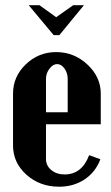

<svg xmlns="http://www.w3.org/2000/svg" viewBox="-20 -704 425 734"><path d="M89.8 -684.1H130.9L194.8 -638.2L259.8 -684.1H300.8L207 -569.8H185.1ZM29.8 -346.2Q29.8 -411.1 78.6 -458Q127.4 -504.9 194.8 -504.9Q263.2 -504.9 314.2 -457.3Q365.2 -409.7 365.2 -346.2V-229H155.8V-96.2Q155.8 -70.8 176 -54Q196.3 -37.1 227.1 -37.1Q293 -37.1 320.8 -110.8L363.8 -95.2Q345.2 -45.9 303.2 -18.1Q261.2 9.8 206.1 9.8Q132.3 9.8 81.1 -36.1Q29.8 -82 29.8 -147.9ZM155.8 -274.9H238.8V-402.8Q238.8 -424.8 226.6 -441.9Q214.4 -459 198.2 -459Q182.6 -459 169.2 -441.4Q155.8 -423.8 155.8 -402.8Z"/></svg>

Font: Moniqa Black Paragraph
Style: Regular
Weight: 900
Designer: Rajesh Rajput
Foundry: Rajesh Rajput
Version: Version 1.000